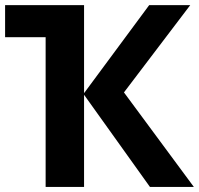

<svg xmlns="http://www.w3.org/2000/svg" viewBox="-20 -734 781 754"><path d="M727.1 -713.9 466.8 -371.1 741.2 0H568.8L310.1 -361.8V0H159.2V-587.9H0V-713.9H310.1V-368.2L565.9 -713.9Z"/></svg>

Font: Droid Sans Thai
Style: Bold
Weight: 700
Designer: Steve Matteson
Foundry: Ascender Corporation
Version: Version 1.00